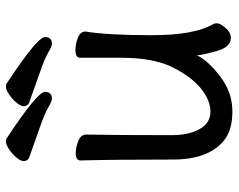

<svg xmlns="http://www.w3.org/2000/svg" viewBox="-96 -662 783 630"><g transform="rotate(-90 295.0 -347.5)"><path d="M285 -568Q278 -568 257.5 -580Q237 -592 189.5 -608.5Q142 -625 92 -643Q81 -648 81 -661Q81 -671 93 -685Q105 -699 120 -709Q135 -719 144 -719Q151 -719 155 -717Q308 -616 308 -591Q308 -568 285 -568ZM465 -568Q458 -568 437.5 -580Q417 -592 369.5 -608.5Q322 -625 272 -643Q261 -648 261 -661Q261 -671 273 -685Q285 -699 300 -709Q315 -719 324 -719Q331 -719 335 -717Q488 -616 488 -591Q488 -568 465 -568ZM148 -4Q86 -55 86 -171Q86 -368 83 -474Q83 -490 107 -490Q126 -490 147 -481.5Q168 -473 168 -456Q166 -368 166 -175Q166 -119 186 -83.5Q206 -48 243 -48Q281 -48 320 -80Q359 -112 389.5 -174Q420 -236 420 -342V-475Q420 -491 445 -491Q465 -491 485.5 -483Q506 -475 506 -458Q494 -385 494 -241Q494 -99 531 -38Q533 -34 533 -26Q533 -16 518 1.5Q503 19 485 19Q455 19 442 -27.5Q429 -74 428 -92Q410 -55 358 -15.5Q306 24 244 24Q182 24 148 -4Z"/></g></svg>

Font: LXGW WenKai Lite
Style: Bold
Weight: 700
Designer: LXGW / Fontworks Inc.
Foundry: LXGW / Fontworks Inc.
Version: Version 1.330;April 28, 2024